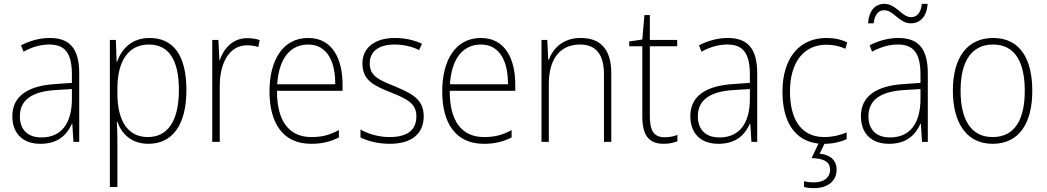

<svg xmlns="http://www.w3.org/2000/svg" viewBox="-20 -736 5429 996"><path d="M238 -539C185 -539 134 -524 89 -501L102 -468C150 -494 193 -505 236 -505C316 -505 353 -462 353 -349V-306L267 -300C125 -291 44 -238 44 -133C44 -49 93 10 190 10C282 10 327 -37 353 -94H355L361 0H391V-355C391 -484 342 -539 238 -539ZM270 -269 353 -274V-219C352 -101 302 -23 195 -23C124 -23 83 -63 83 -133C83 -220 150 -262 270 -269Z M756 -539C661 -539 610 -480 587 -415H585L581 -529H550V234H589V-1C589 -36 588 -73 586 -104H589C610 -44 660 10 750 10C873 10 947 -86 947 -269C947 -448 880 -539 756 -539ZM752 -505C857 -505 908 -424 908 -269C908 -103 846 -25 747 -25C648 -25 589 -102 589 -251V-277C589 -418 645 -505 752 -505Z M1262 -538C1186 -538 1140 -483 1120 -424H1118L1113 -529H1081V0H1120V-288C1119 -406 1168 -501 1261 -501C1283 -501 1302 -498 1320 -492L1327 -528C1308 -535 1285 -538 1262 -538Z M1579 -539C1445 -539 1378 -421 1378 -262C1378 -99 1446 10 1594 10C1651 10 1694 -1 1738 -23V-61C1686 -34 1649 -25 1595 -25C1478 -25 1416 -110 1417 -265H1757V-297C1757 -431 1704 -539 1579 -539ZM1579 -505C1676 -505 1720 -418 1719 -299H1418C1427 -435 1487 -505 1579 -505Z M2178 -133C2178 -227 2107 -254 2026 -289C1948 -321 1898 -340 1898 -407C1898 -471 1947 -505 2027 -505C2073 -505 2121 -494 2154 -476L2169 -509C2131 -527 2083 -539 2028 -539C1923 -539 1860 -487 1860 -407C1860 -317 1924 -290 2009 -256C2088 -224 2140 -201 2140 -133C2140 -65 2098 -25 2001 -25C1946 -25 1893 -40 1850 -64V-23C1884 -6 1937 10 2001 10C2118 10 2178 -44 2178 -133Z M2475 -539C2341 -539 2274 -421 2274 -262C2274 -99 2342 10 2490 10C2547 10 2590 -1 2634 -23V-61C2582 -34 2545 -25 2491 -25C2374 -25 2312 -110 2313 -265H2653V-297C2653 -431 2600 -539 2475 -539ZM2475 -505C2572 -505 2616 -418 2615 -299H2314C2323 -435 2383 -505 2475 -505Z M2992 -539C2900 -539 2849 -485 2827 -426H2824L2819 -529H2789V0H2827V-300C2827 -438 2891 -505 2989 -505C3068 -505 3113 -458 3113 -351V0H3151V-356C3151 -482 3094 -539 2992 -539Z M3428 -24C3369 -24 3351 -62 3351 -135V-496H3493V-529H3351V-658H3323L3312 -531L3244 -521V-496H3312V-133C3312 -39 3342 10 3423 10C3453 10 3475 4 3494 -3V-36C3476 -29 3454 -24 3428 -24Z M3755 -539C3702 -539 3651 -524 3606 -501L3619 -468C3667 -494 3710 -505 3753 -505C3833 -505 3870 -462 3870 -349V-306L3784 -300C3642 -291 3561 -238 3561 -133C3561 -49 3610 10 3707 10C3799 10 3844 -37 3870 -94H3872L3878 0H3908V-355C3908 -484 3859 -539 3755 -539ZM3787 -269 3870 -274V-219C3869 -101 3819 -23 3712 -23C3641 -23 3600 -63 3600 -133C3600 -220 3667 -262 3787 -269Z M4320 144C4320 96 4288 67 4232 61L4257 10C4300 10 4342 0 4372 -14V-49C4337 -34 4297 -25 4256 -25C4131 -25 4078 -124 4078 -261C4078 -413 4149 -504 4267 -504C4299 -504 4333 -498 4365 -483L4375 -516C4344 -531 4309 -539 4267 -539C4126 -539 4039 -434 4039 -260C4039 -108 4100 -5 4226 9L4190 84C4252 86 4286 102 4286 144C4286 187 4252 210 4203 210C4183 210 4166 208 4151 204V234C4165 238 4183 240 4203 240C4274 240 4320 203 4320 144Z M4483 -615H4512C4518 -666 4541 -683 4567 -683C4616 -683 4644 -615 4705 -615C4753 -615 4788 -650 4792 -716H4762C4757 -666 4734 -647 4706 -647C4658 -647 4629 -716 4568 -716C4520 -716 4488 -682 4483 -615ZM4640 -539C4587 -539 4536 -524 4491 -501L4504 -468C4552 -494 4595 -505 4638 -505C4718 -505 4755 -462 4755 -349V-306L4669 -300C4527 -291 4446 -238 4446 -133C4446 -49 4495 10 4592 10C4684 10 4729 -37 4755 -94H4757L4763 0H4793V-355C4793 -484 4744 -539 4640 -539ZM4672 -269 4755 -274V-219C4754 -101 4704 -23 4597 -23C4526 -23 4485 -63 4485 -133C4485 -220 4552 -262 4672 -269Z M5335 -265C5335 -428 5273 -539 5132 -539C4998 -539 4923 -438 4923 -266C4923 -97 4995 10 5129 10C5267 10 5335 -97 5335 -265ZM4963 -266C4963 -417 5019 -505 5132 -505C5250 -505 5296 -406 5296 -265C5296 -115 5244 -25 5129 -25C5016 -25 4963 -117 4963 -266Z"/></svg>

Font: Noto Sans Lao SemiCondensed ExtraLight
Style: Regular
Weight: 200
Width: 4
Designer: Monotype Design Team
Foundry: Monotype Imaging Inc.
Version: Version 2.003